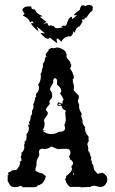

<svg xmlns="http://www.w3.org/2000/svg" viewBox="-20 -785 484 805"><path d="M12.2 -50.8 18.1 -55.2 12.2 -57.1 16.1 -62.5Q23.9 -64 30.3 -70.3L49.8 -72.8L60.5 -88.4L65.4 -104.5H60.5L70.8 -112.3L66.9 -127.9L70.8 -136.7L69.3 -143.6Q82 -153.3 82 -168L81.1 -177.2L84 -184.6L82.5 -190.4Q90.8 -195.8 90.8 -204.1L92.3 -214.8L90.3 -221.7Q101.1 -232.4 101.1 -247.6L98.1 -263.2L105 -260.7L101.1 -271Q108.9 -281.7 108.9 -298.3Q114.7 -304.7 114.7 -314L113.8 -320.8Q120.6 -329.1 120.6 -338.4L119.1 -348.1Q126.5 -359.9 127 -374L131.3 -380.4L130.4 -384.3L132.3 -393.6Q137.2 -397 141.1 -404.3L139.2 -406.7L142.1 -406.2L143.6 -416Q143.6 -423.8 140.1 -430.2Q151.4 -445.8 151.4 -464.4L150.4 -475.6Q155.8 -482.4 155.8 -492.2L159.2 -501.5L160.6 -518.6Q168 -527.3 168.5 -539.6L172.4 -547.4H176.8Q171.4 -548.8 171.4 -557.6L185.5 -576.2L182.6 -579.6L185.5 -578.6L194.8 -584L203.1 -583Q211.9 -583 218.3 -586.4Q259.3 -579.6 259.3 -551.8L258.8 -544.9L275.4 -523.9L274.9 -521Q274.9 -516.6 279.3 -513.7L276.9 -511.2L279.3 -509.3L273.9 -497.6L284.7 -480Q284.7 -473.1 290 -467.8L287.1 -465.3L291 -463.9L288.6 -460.9L290 -457.5Q284.7 -453.6 284.7 -449.7L287.1 -442.9H284.2Q290 -431.6 290 -419.9L288.6 -406.7L310.5 -383.3V-374Q306.6 -367.2 306.6 -361.8Q306.6 -355 312 -346.7L311.5 -339.4Q311.5 -323.7 322.3 -310.1L320.8 -299.8Q320.8 -291 326.2 -281.2L325.7 -275.4Q325.7 -263.2 336.9 -252.9L336.4 -246.6Q336.4 -227.5 352.5 -210.9L349.1 -209.5L353.5 -206.1Q350.6 -205.1 350.6 -201.7L352.5 -194.3L345.7 -181.2Q350.1 -171.4 350.1 -161.6L349.6 -153.8L357.4 -140.6Q357.4 -133.8 362.8 -124L360.8 -120.6L364.3 -118.7Q360.4 -117.7 360.4 -114.3L365.7 -109.4L364.7 -104.5Q364.7 -98.6 370.6 -93.8L374.5 -72.8L389.2 -56.2L409.7 -61Q429.7 -50.8 429.7 -34.2Q429.7 -21.5 422.9 -12.2Q414.1 -1 399.9 -1L376 -6.3L361.8 -3.9L360.4 -1.5L319.3 0.5L317.4 -1.5H272.9Q258.3 -12.2 254.9 -29.8L252 -31.2Q257.3 -38.1 257.3 -46.9Q281.7 -64.5 281.7 -77.1Q281.7 -82.5 278.3 -85.9Q286.1 -93.8 286.1 -101.1Q286.1 -110.4 271.5 -118.2L273.4 -121.1L269 -128.9Q275.4 -136.7 275.4 -144.5Q275.4 -161.1 258.3 -161.1Q227.1 -161.1 223.6 -159.2L194.8 -170.9Q182.6 -160.2 166 -160.2L154.3 -161.6L146.5 -157.7Q143.1 -152.8 143.1 -146L145 -136.7L141.1 -126.5Q132.8 -113.8 132.8 -99.6L133.3 -91.3Q128.4 -83.5 128.4 -70.3Q141.1 -60.1 159.7 -57.1Q163.6 -51.8 172.4 -46.9Q169.4 -29.8 156.7 -15.6L145 -9.3Q135.7 -9.3 134.3 -2L123 0H76.2L66.9 -6.3Q55.7 -0.5 43.9 -0.5Q35.2 -0.5 30.5 -2.4Q25.9 -4.4 22.9 -7.8Q20 -11.2 18.1 -15.6Q16.1 -20 12.2 -24.9ZM195.3 -222.7Q210.9 -222.7 226.1 -231.9Q252.9 -232.4 252.9 -247.6Q252.9 -254.4 249.5 -260.7Q255.9 -271.5 255.9 -285.2L253.4 -311L254.9 -316.9L257.3 -317.9Q252 -325.2 244.1 -327.1L239.3 -336.9L240.2 -342.8L235.4 -337.9L236.3 -342.8L228.5 -339.8Q220.2 -342.3 220.2 -345.7Q220.2 -351.6 226.1 -356.9Q235.4 -350.6 239.3 -350.6Q242.7 -350.6 242.7 -353L241.7 -359.9Q246.1 -363.3 246.1 -366.7Q246.1 -369.6 241.2 -378.9Q236.3 -388.2 231.4 -392.1Q236.8 -398.9 236.8 -404.3Q236.8 -416.5 218.3 -431.2L219.7 -442.9Q219.7 -457 209 -457.5Q202.6 -452.6 202.6 -444.8L203.6 -438Q193.8 -425.3 189.5 -411.6Q190.9 -402.3 198.7 -396L194.8 -393.6L198.7 -393.1V-379.4Q198.7 -374.5 192.9 -368.7Q187 -362.8 187 -358.4L188.5 -351.1Q188.5 -348.6 186.5 -346.2Q173.8 -332 171.4 -324.7Q180.7 -315.4 180.7 -311Q180.7 -304.7 172.6 -295.2Q164.6 -285.6 164.6 -279.3L167.5 -266.1L164.1 -264.6L167.5 -261.7Q164.1 -245.6 158.7 -240.7L174.3 -236.3L156.7 -237.3Q176.3 -222.7 195.3 -222.7ZM229 -343.3 236.8 -347.2 228 -351.1 224.1 -347.2ZM291.5 -53.2 289.6 -59.6 286.6 -58.1 286.1 -53.7ZM189.5 -627Q185.5 -622.6 181.2 -622.6Q169.4 -622.6 148.9 -647L168.9 -645L135.3 -672.9L142.1 -651.9Q110.8 -679.7 110.8 -686.5Q110.8 -688.5 113.8 -688.5L121.1 -687Q118.2 -695.3 114.3 -695.3Q110.4 -695.3 106 -689.9Q102.5 -708 75.7 -719.7L83 -727.1L73.2 -743.2Q79.1 -758.3 100.6 -758.3L112.3 -757.3L111.3 -753.4Q111.3 -745.6 127.4 -745.1Q128.9 -729 159.2 -717.3L147 -714.4L175.3 -692.9L160.2 -686L179.2 -688Q180.7 -676.8 187 -676.8L193.4 -678.7L207 -674.8Q208 -666.5 221.2 -666.5L245.1 -670.4L236.3 -672.4L244.6 -678.2L251.5 -676.8Q256.8 -676.8 258.8 -681.9Q260.7 -687 262.9 -693.6Q265.1 -700.2 269 -706.5Q272.9 -712.9 282.2 -715.3V-704.1L302.7 -721.2H289.6Q289.6 -726.1 314.5 -743.7Q317.9 -763.2 327.6 -763.2Q332 -763.2 337.4 -759.3Q347.2 -764.6 354.5 -764.6Q363.8 -764.6 369.1 -755.9L367.7 -741.2Q352.1 -728.5 342.8 -710.9H335L334.5 -703.6L322.8 -703.1L326.2 -693.8L313.5 -674.3Q297.4 -669.9 293.9 -647.5L286.6 -654.3V-651.4Q286.6 -641.6 277.8 -632.8H272.9Q249 -632.8 237.3 -609.9Q225.1 -623.5 220.2 -623.5Q217.3 -623.5 217.3 -618.7L220.2 -603Z"/></svg>

Font: Truetypewriter PolyglOTT
Style: Regular
Weight: 400
Designer: Sergey Beatoff a.k.a. Sam_T
Version: Version 3.76